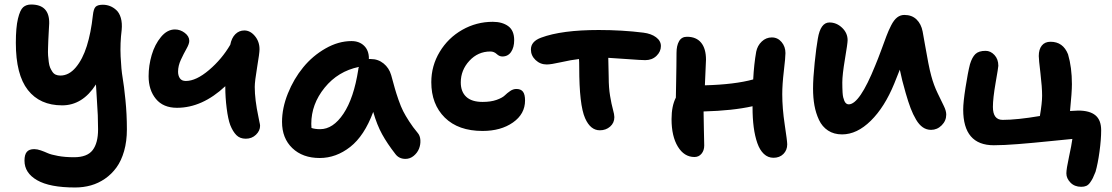

<svg xmlns="http://www.w3.org/2000/svg" viewBox="-20 -641 4899 846"><path d="M311 185.1Q199.2 185.1 143.6 153.1Q87.9 121.1 87.9 66.9Q87.9 40.5 98.1 28.3Q108.4 16.1 130.9 16.1Q144 16.1 159.9 21.7Q175.8 27.3 190.4 33.9Q205.1 40.5 235.8 46.1Q266.6 51.8 306.2 51.8Q364.3 51.8 388.2 20.5Q412.1 -10.7 412.1 -70.8Q412.1 -103 410.9 -133.1Q409.7 -163.1 406.7 -205.1Q403.8 -247.1 402.8 -269Q343.8 -176.8 253.9 -176.8Q155.8 -176.8 102.8 -244.4Q49.8 -312 49.8 -452.1Q49.8 -520 59.1 -558.6Q68.4 -597.2 82 -609.1Q95.7 -621.1 117.2 -621.1Q198.2 -621.1 196.8 -538.1Q196.3 -524.9 194.8 -501.5Q193.4 -478 192.9 -464.4Q192.4 -450.7 191.7 -429.9Q190.9 -409.2 191.9 -396.5Q192.9 -383.8 194.8 -368.2Q196.8 -352.5 200.9 -343Q205.1 -333.5 210.9 -324.7Q216.8 -315.9 225.6 -312Q234.4 -308.1 246.1 -308.1Q283.7 -308.1 314 -344Q344.2 -379.9 362.5 -438.2Q380.9 -496.6 389.2 -573.2Q392.1 -601.6 401.1 -610.8Q410.2 -620.1 433.1 -620.1Q449.2 -620.1 464.1 -614.5Q479 -608.9 492.4 -596.7Q505.9 -584.5 512.5 -561.8Q519 -539.1 516.1 -508.8Q508.8 -450.7 511.5 -392.3Q514.2 -334 520.3 -298.8Q526.4 -263.7 532.7 -200.9Q539.1 -138.2 539.1 -70.8Q539.1 -18.6 526.9 24.4Q514.6 67.4 493.2 96.9Q471.7 126.5 442.6 146.5Q413.6 166.5 380.6 175.8Q347.7 185.1 311 185.1Z M759.8 -166Q699.2 -166 667 -205.1Q634.8 -244.1 634.8 -305.2Q634.8 -352.1 648.4 -398.7Q662.1 -445.3 689.5 -478.3Q716.8 -511.2 751 -511.2Q774.4 -511.2 794.2 -496.1Q814 -481 814 -460.9Q814 -447.8 801.8 -426.3Q789.6 -404.8 777.1 -377.9Q764.6 -351.1 764.6 -325.2Q764.6 -307.6 772.7 -295.9Q780.8 -284.2 798.8 -284.2Q844.2 -284.2 900.9 -332.3Q957.5 -380.4 994.6 -443.8Q1000.5 -474.1 1017.1 -490.5Q1033.7 -506.8 1056.6 -506.8Q1082.5 -506.8 1103 -482.4Q1123.5 -458 1123.5 -423.8Q1123.5 -407.2 1113 -345Q1102.5 -282.7 1102.5 -257.8Q1102.5 -202.1 1118.7 -126Q1119.6 -118.7 1122.8 -105.2Q1126 -91.8 1126 -86.9Q1126 -64.9 1107.9 -47.4Q1089.8 -29.8 1063 -29.8Q1037.1 -29.8 1021.5 -45.7Q1005.9 -61.5 994.6 -89.8Q984.9 -115.7 978.8 -163.8Q972.7 -211.9 972.7 -257.8V-261.2Q871.1 -166 759.8 -166Z M1388.7 55.2Q1313.5 55.2 1268.1 11.7Q1222.7 -31.7 1222.7 -104Q1222.7 -165 1248.5 -229.2Q1274.4 -293.5 1315.9 -344.2Q1357.4 -395 1414.3 -427.5Q1471.2 -460 1528.8 -460Q1563 -460 1584.2 -439.5Q1605.5 -418.9 1605.5 -382.8L1604.5 -380.9H1613.8Q1646 -380.9 1670.2 -361.3Q1694.3 -341.8 1703.6 -310.1Q1714.8 -269 1720 -250.7Q1725.1 -232.4 1735.8 -201.4Q1746.6 -170.4 1756.6 -150.9Q1766.6 -131.3 1783 -106Q1799.3 -80.6 1819.8 -56.2Q1831.1 -43.5 1832.3 -23.7Q1833.5 -3.9 1826.2 14.4Q1818.8 32.7 1802.7 45.9Q1786.6 59.1 1766.6 59.1Q1737.8 59.1 1721.7 37.1Q1686 -8.8 1663.6 -49.6Q1641.1 -90.3 1624.5 -147.9Q1585.4 -42.5 1523.2 6.3Q1460.9 55.2 1388.7 55.2ZM1351.6 -95.2Q1351.6 -82 1352.5 -77.1Q1368.2 -71.8 1390.6 -71.8Q1447.8 -71.8 1493.4 -140.1Q1539.1 -208.5 1558.6 -334Q1558.6 -340.3 1561.5 -346.2Q1469.2 -327.1 1410.4 -254.6Q1351.6 -182.1 1351.6 -95.2Z M2106.4 -64Q1999.5 -64 1939.9 -122.8Q1880.4 -181.6 1880.4 -278.8Q1880.4 -351.1 1917.5 -412.6Q1954.6 -474.1 2016.8 -509.5Q2079.1 -544.9 2151.4 -544.9Q2192.9 -544.9 2219.2 -525.9Q2245.6 -506.8 2245.6 -463.9Q2245.6 -432.1 2231.9 -412.1Q2218.3 -392.1 2193.4 -392.1Q2180.2 -392.1 2168.5 -403.1Q2156.7 -414.1 2140.6 -414.1Q2085.9 -414.1 2048.1 -373Q2010.3 -332 2010.3 -277.8Q2010.3 -236.8 2034.4 -214.4Q2058.6 -191.9 2106.4 -191.9Q2142.6 -191.9 2168 -200.9Q2193.4 -210 2204.1 -220.5Q2214.8 -231 2228 -240Q2241.2 -249 2255.4 -249Q2274.9 -249 2284.2 -237.1Q2293.5 -225.1 2293.5 -198.2Q2293.5 -138.7 2240.2 -101.3Q2187 -64 2106.4 -64Z M2623 -66.9Q2581.5 -66.9 2558.1 -120.1Q2532.2 -178.2 2532.2 -344.2Q2532.2 -369.6 2531.2 -380.9Q2496.6 -377 2452.1 -366.9Q2407.7 -356.9 2389.2 -356.9Q2360.4 -356.9 2339.8 -376.5Q2319.3 -396 2319.3 -422.9Q2319.3 -458.5 2364.3 -475.1Q2454.6 -508.8 2618.2 -508.8Q2721.7 -508.8 2814.9 -497.1Q2849.6 -492.7 2870.8 -476.8Q2892.1 -460.9 2892.1 -438Q2892.1 -413.6 2872.6 -394.8Q2853 -376 2823.2 -376Q2805.2 -376 2747.3 -380.4Q2689.5 -384.8 2660.2 -386.2Q2662.1 -328.6 2662.1 -300.8Q2662.1 -254.9 2668.2 -218.3Q2674.3 -181.6 2680.7 -158.9Q2687 -136.2 2687 -125Q2687 -99.6 2668.5 -83.3Q2649.9 -66.9 2623 -66.9Z M3040 50.8Q2994.6 50.8 2966.8 5.1Q2939 -40.5 2939 -116.2Q2939 -173.8 2958 -210.9Q2958.5 -234.4 2959.2 -275.9Q2960 -317.4 2960.4 -349.9Q2960.9 -382.3 2960.9 -408.2Q2960.9 -439.9 2972.2 -459.5Q2983.4 -479 3006.8 -479Q3047.9 -479 3069.3 -452.9Q3090.8 -426.8 3090.8 -377.9Q3090.8 -367.7 3085.9 -265.1Q3217.3 -268.6 3298.8 -291Q3302.2 -357.9 3312 -413.1Q3317.4 -439.9 3336.4 -458Q3355.5 -476.1 3380.9 -476.1Q3406.7 -476.1 3423.8 -455.8Q3440.9 -435.5 3440.9 -407.2Q3440.9 -387.7 3433.8 -328.1Q3426.8 -268.6 3426.8 -226.1Q3426.8 -164.1 3437.7 -91.8Q3448.7 -19.5 3448.7 -4.9Q3448.7 20.5 3431.9 37.4Q3415 54.2 3388.2 54.2Q3363.8 54.2 3345.7 37.1Q3327.6 20 3316.9 -10.7Q3306.2 -41.5 3301 -80.8Q3295.9 -120.1 3295.9 -168V-172.9Q3208.5 -153.3 3080.1 -149.9Q3080.1 -120.1 3081.5 -70.3Q3083 -20.5 3083 0Q3083 22 3071 36.4Q3059.1 50.8 3040 50.8Z M3690.4 -48.8Q3654.3 -48.8 3628.4 -65.9Q3602.5 -83 3588.6 -112.8Q3574.7 -142.6 3568.6 -176.5Q3562.5 -210.4 3562.5 -251Q3562.5 -295.4 3569.6 -364Q3576.7 -432.6 3583.5 -470.2Q3595.2 -542 3634.8 -542Q3666 -542 3690.4 -518.8Q3714.8 -495.6 3714.8 -463.9Q3714.8 -450.2 3703.1 -380.9Q3691.4 -311.5 3691.4 -277.8Q3691.4 -264.2 3691.7 -254.9Q3691.9 -245.6 3692.6 -233.2Q3693.4 -220.7 3695.3 -212.4Q3697.3 -204.1 3700.4 -196.5Q3703.6 -189 3708.5 -185.1Q3713.4 -181.2 3719.7 -181.2Q3767.6 -181.2 3836.4 -352.1Q3848.1 -379.9 3862.5 -418.9Q3877 -458 3885.7 -481.7Q3894.5 -505.4 3906.7 -529.3Q3918.9 -553.2 3933.1 -564.2Q3947.3 -575.2 3964.8 -575.2Q3998 -575.2 4018.6 -555.2Q4039.1 -535.2 4045.4 -502Q4047.9 -489.3 4055.7 -444.1Q4063.5 -398.9 4070.3 -364Q4077.1 -329.1 4083.5 -306.2Q4094.2 -266.1 4111.3 -230.7Q4128.4 -195.3 4138.9 -173.8Q4149.4 -152.3 4149.4 -136.2Q4149.4 -108.9 4129.4 -88.9Q4109.4 -68.8 4082.5 -68.8Q4062.5 -68.8 4046.1 -80.1Q4029.8 -91.3 4016.4 -114Q4002.9 -136.7 3992.4 -164.3Q3981.9 -191.9 3970.7 -231Q3953.6 -289.6 3944.8 -334L3920.4 -272.9Q3877.9 -168.9 3816.9 -108.9Q3755.9 -48.8 3690.4 -48.8Z M4744.1 182.1Q4714.8 182.1 4696.8 163.6Q4678.7 145 4678.7 123Q4678.7 103.5 4690.2 50.5Q4701.7 -2.4 4705.1 -28.8Q4682.1 -26.9 4606.4 -19Q4530.8 -11.2 4466.3 -6.1Q4401.9 -1 4358.9 -1Q4224.1 -1 4224.1 -158.2Q4224.1 -190.4 4234.4 -255.9Q4244.6 -321.3 4253.9 -357.9Q4263.2 -388.7 4277.8 -402.8Q4292.5 -417 4322.8 -417Q4344.7 -417 4361.8 -398.7Q4378.9 -380.4 4378.9 -351.1Q4378.9 -344.7 4366.9 -276.1Q4355 -207.5 4355 -169.9Q4355 -112.8 4397.9 -112.8Q4461.4 -112.8 4562 -129.9Q4571.8 -187.5 4571.8 -219.2Q4571.8 -256.8 4564.5 -318.1Q4557.1 -379.4 4557.1 -394Q4557.1 -423.8 4570.6 -440.4Q4584 -457 4608.9 -457Q4664.1 -457 4686 -401.9Q4703.1 -344.2 4703.1 -270Q4703.1 -234.9 4694.8 -151.9Q4721.2 -153.8 4731 -153.8Q4781.7 -153.8 4806.9 -132.8Q4832 -111.8 4832 -66.9Q4832 -26.9 4824.7 26.9Q4817.4 80.6 4807.1 116.2Q4799.3 135.3 4795.2 143.8Q4791 152.3 4783.4 163.1Q4775.9 173.8 4766.6 178Q4757.3 182.1 4744.1 182.1Z"/></svg>

Font: Shantell Sans Irregular Bouncy
Style: Regular
Weight: 600
Designer: Stephen Nixon, Anya Danilova, Shantell Martin
Foundry: Arrow Type
Version: Version 1.006;[9816181b4]